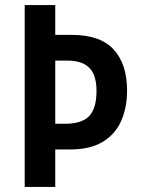

<svg xmlns="http://www.w3.org/2000/svg" viewBox="-20 -827 552 754"><path d="M479 -472Q479 -405 456 -352.5Q433 -300 383.5 -270Q334 -240 254 -240H197V-93H77V-807H197V-690H262Q374 -690 426.5 -632.5Q479 -575 479 -472ZM236 -341Q302 -341 330.5 -371.5Q359 -402 359 -470Q359 -532 331 -560.5Q303 -589 244 -589H197V-341Z"/></svg>

Font: Noto Sans Kannada UI Condensed SemiBold
Style: Regular
Weight: 600
Width: 3
Designer: Jelle Bosma - Monotype Design Team
Foundry: Monotype Imaging Inc.
Version: Version 2.005; ttfautohint (v1.8.4.7-5d5b)